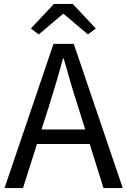

<svg xmlns="http://www.w3.org/2000/svg" viewBox="-20 -956 647 976"><path d="M300 -885H304L427 -781L467 -811L350 -936H254L137 -811L177 -781ZM191 -298 227 -410C253 -493 277 -572 300 -658H304C328 -573 351 -493 378 -410L413 -298ZM506 0H604L355 -733H252L3 0H97L168 -224H436Z"/></svg>

Font: Noto Sans JP Regular
Style: Regular
Weight: 400
Designer: Ryoko NISHIZUKA (kana & ideographs); Paul D. Hunt (Latin, Greek & Cyrillic); Wenlong ZHANG (bopomofo); Sandoll Communica
Foundry: Adobe Systems Incorporated
Version: Version 1.004;PS 1.004;hotconv 1.0.82;makeotf.lib2.5.63406